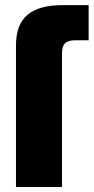

<svg xmlns="http://www.w3.org/2000/svg" viewBox="-20 -748 374 768"><path d="M43.9 -565.9V0H228V-534.2C228 -572.3 242.7 -586.9 281.7 -586.9H334.5V-727.5H232.4C103 -727.5 43.9 -677.2 43.9 -565.9Z"/></svg>

Font: Raveo Display Display ExtraBold
Style: Regular
Weight: 800
Designer: Jakub Foglar, Rasmus Andersson (Inter)
Foundry: Jakubfoglar.com
Version: Version 1.100;Glyphs 3.2.3 (3260)